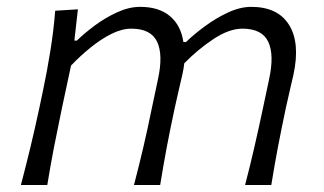

<svg xmlns="http://www.w3.org/2000/svg" viewBox="-20 -526 920 546"><path d="M39.5 0Q54 -55.5 66.5 -107.2Q79 -159 92 -219.5L102.5 -269.5Q114 -324 123.2 -381.2Q132.5 -438.5 137 -495.5L201.5 -499.5L191.5 -410.5H198.5Q220 -431.5 250 -453.8Q280 -476 313.5 -491.2Q347 -506.5 378.5 -506.5Q432 -506.5 463.2 -480.2Q494.5 -454 501.5 -406.5H509Q531 -428 562.5 -451.2Q594 -474.5 628.5 -490.5Q663 -506.5 694.5 -506.5Q770 -506.5 802 -455.2Q834 -404 814.5 -313.5Q810 -293 804.5 -270.5Q799 -248 793 -219.5Q780 -158 770.2 -106.8Q760.5 -55.5 751.5 0H677Q691.5 -55.5 703.2 -106.8Q715 -158 727.5 -217L745 -299.5Q760.5 -370 742.8 -407.2Q725 -444.5 669.5 -444.5Q631.5 -444.5 586.8 -414.8Q542 -385 504 -346Q502.5 -331 498.5 -313.5Q494 -293 488.5 -270.5Q483 -248 477 -219.5Q464 -159 454.2 -107.2Q444.5 -55.5 435.5 0H361Q375.5 -55.5 387.5 -106.8Q399.5 -158 411.5 -217L429 -299.5Q444.5 -370 426.8 -407.2Q409 -444.5 353.5 -444.5Q327 -444.5 297.2 -429.8Q267.5 -415 237.8 -391Q208 -367 182 -339.5L156 -218Q143.5 -158.5 133.5 -107Q123.5 -55.5 114.5 0Z"/></svg>

Font: Commissioner Flair Light
Style: Italic
Weight: 300
Italic angle: -12°
Designer: Kostas Bartsokas
Foundry: Kostas Bartsokas
Version: Version 1.000; ttfautohint (v1.8.3)